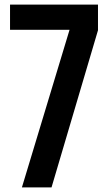

<svg xmlns="http://www.w3.org/2000/svg" viewBox="-20 -820 479 840"><path d="M75.8 0 284.3 -689.7H23.9V-800H408.7V-687.5L205.4 0Z"/></svg>

Font: Big Shoulders Display SC Thin
Style: Regular
Weight: 100
Designer: Patric King
Foundry: XO Type Co
Version: Version 2.002